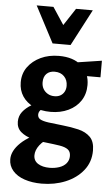

<svg xmlns="http://www.w3.org/2000/svg" viewBox="-64 -753 634 1084"><g transform="rotate(5 252.5 -211.0)"><path d="M214 289Q160 289 117 274.5Q74 260 50 232Q26 204 26 167Q26 119 74 73Q122 27 218 -7L247 23Q204 46 182 75Q160 104 160 133Q160 164 185.5 180Q211 196 251 196Q280 196 305.5 187.5Q331 179 345.5 161.5Q360 144 360 120Q360 95 344 83Q328 71 296.5 66Q265 61 220 56Q178 52 139 41.5Q100 31 75 9.5Q50 -12 50 -48Q50 -80 68.5 -104Q87 -128 119 -147Q151 -166 191 -182L219 -151Q197 -142 179 -129.5Q161 -117 161 -98Q161 -80 176 -71.5Q191 -63 223 -58.5Q255 -54 304 -49Q352 -44 394 -34Q436 -24 461.5 1.5Q487 27 487 78Q487 143 449 190.5Q411 238 349 263.5Q287 289 214 289ZM229 -119Q174 -119 133 -138.5Q92 -158 69.5 -192Q47 -226 47 -271Q47 -321 74 -358Q101 -395 146.5 -416.5Q192 -438 250 -438Q331 -438 377.5 -397Q424 -356 424 -288Q424 -237 399 -199Q374 -161 329.5 -140Q285 -119 229 -119ZM243 -209Q263 -209 277 -217Q291 -225 299 -239.5Q307 -254 307 -273Q307 -306 287 -326.5Q267 -347 233 -347Q204 -347 187 -330Q170 -313 170 -282Q170 -260 179.5 -244Q189 -228 205.5 -218.5Q222 -209 243 -209ZM320 -338 310 -404 493 -432V-338ZM207 -505 234 -577 322 -711H417L309 -505ZM207 -505 99 -711H194L283 -576L309 -505Z"/></g></svg>

Font: Ysabeau ExtraBold
Style: Regular
Weight: 800
Designer: Christian Thalmann (Catharsis Fonts)
Version: Version 2.002